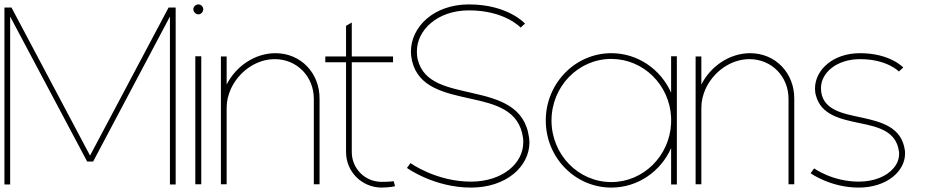

<svg xmlns="http://www.w3.org/2000/svg" viewBox="-20 -835 4200 870"><path d="M375 -103H402L750 -760V1H776V-801H744L388 -130L32 -801H0V1H26V-760Z M892 -580H865V0H892ZM879 -815C867 -815 856 -805 856 -793C856 -781 867 -770 879 -770C891 -770 901 -781 901 -793C901 -805 891 -815 879 -815Z M1007 -452V-579H981V0H1007V-347C1007 -377 1014 -405 1026 -432C1062 -510 1140 -567 1225 -567C1326 -567 1402 -488 1402 -387V0H1428V-387C1429 -503 1344 -594 1228 -594C1135 -594 1049 -535 1007 -452Z M1574 -579V-733L1548 -718V-579H1454V-553H1548V-146C1548 -57 1619 14 1708 15C1743 15 1770 9 1770 9L1764 -14C1764 -14 1747 -11 1709 -11C1634 -11 1574 -71 1574 -146V-553H1761V-579Z M2359 -728C2359 -728 2282 -815 2105 -815C1945 -815 1842 -713 1842 -601C1842 -587 1844 -573 1847 -559C1876 -438 1994 -414 2116 -387C2225 -363 2333 -336 2350 -210C2351 -203 2351 -197 2351 -190C2351 -94 2256 -12 2114 -12C1956 -12 1840 -96 1840 -96L1824 -74C1824 -74 1947 15 2114 15C2275 15 2379 -81 2379 -190C2379 -198 2378 -205 2377 -213C2358 -352 2242 -386 2122 -413C2012 -439 1900 -456 1873 -565C1870 -577 1869 -590 1869 -602C1869 -700 1963 -788 2105 -788C2268 -788 2339 -710 2339 -710Z M3021 -164V1H3047V-580H3021V-415C2974 -521 2870 -594 2750 -594C2586 -594 2453 -457 2453 -289C2453 -121 2586 15 2750 15C2870 15 2974 -58 3021 -164ZM3021 -303V-276C3014 -128 2895 -10 2750 -10C2600 -10 2479 -135 2479 -289C2479 -443 2600 -568 2750 -568C2895 -568 3014 -451 3021 -303Z M3158 -452V-579H3132V0H3158V-347C3158 -377 3165 -405 3177 -432C3213 -510 3291 -567 3376 -567C3477 -567 3553 -488 3553 -387V0H3579V-387C3580 -503 3495 -594 3379 -594C3286 -594 3200 -535 3158 -452Z M4073 -529C4073 -529 4014 -594 3877 -594C3753 -594 3673 -517 3673 -434C3673 -424 3674 -413 3677 -403C3700 -314 3788 -295 3881 -276C3963 -259 4040 -239 4053 -151C4054 -147 4054 -142 4054 -138C4054 -114 4045 -91 4028 -72C3997 -36 3941 -12 3871 -12C3752 -12 3669 -72 3669 -72L3653 -50C3653 -50 3743 15 3871 15C3997 15 4081 -58 4081 -139C4081 -144 4081 -150 4080 -155C4065 -258 3977 -282 3886 -302C3803 -320 3700 -335 3700 -436C3700 -505 3771 -567 3877 -567C4000 -567 4053 -511 4053 -511Z"/></svg>

Font: MintSans
Style: ExtraLight
Weight: 200
Version: Version 1.0